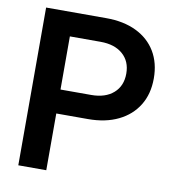

<svg xmlns="http://www.w3.org/2000/svg" viewBox="-82 -800 788 872"><g transform="rotate(10 312.5 -364.0)"><path d="M60.5 0V-727.5H338.4Q418.5 -727.5 476.8 -699.2Q535.2 -670.9 566.7 -618.7Q598.1 -566.4 598.1 -495.1Q598.1 -423.3 565.9 -371.1Q533.7 -318.8 474.9 -290.3Q416 -261.7 335.9 -261.7H189.5V0ZM189.5 -372.1H331.1Q396 -372.1 433.6 -405Q471.2 -438 471.2 -495.1Q471.2 -551.8 433.6 -584.5Q396 -617.2 331.1 -617.2H189.5Z"/></g></svg>

Font: Inter Display SemiBold
Style: Regular
Weight: 600
Designer: Rasmus Andersson
Foundry: rsms
Version: Version 4.001;git-9221beed3